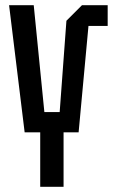

<svg xmlns="http://www.w3.org/2000/svg" viewBox="-20 -720 440 740"><path d="M135 0V-210H75L15 -700H110L151 -288H210L236 -640L296 -700H395V-620H321L283 -210H225V0Z"/></svg>

Font: Tektur Condensed
Style: Regular
Weight: 400
Width: 3
Designer: Adam Jagosz
Foundry: Adam Jagosz
Version: Version 1.005;gftools[0.9.30]